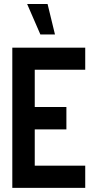

<svg xmlns="http://www.w3.org/2000/svg" viewBox="-20 -916 474 936"><path d="M112.3 -896.5H211.9L248 -748H176.8ZM40 0V-683.6H395.5V-576.2H149.4V-394.5H303.7V-285.2H149.4V-108.4H395.5V0Z"/></svg>

Font: Post No Bills Jaffna
Style: Bold
Weight: 700
Designer: Kosala Senevirathne, Siva Puranthara, Lasantha Premarathna, Tharique Azeez
Foundry: Mooniak
Version: Version 1.220 ; ttfautohint (v1.6)